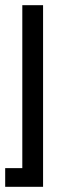

<svg xmlns="http://www.w3.org/2000/svg" viewBox="-25 -520 247 740"><path d="M-5 200V128H61V-500H141V200Z"/></svg>

Font: TASA Orbiter Display
Style: Regular
Weight: 400
Designer: Weizhong Zhang
Version: Version 1.000;Glyphs 3.1.2 (3151)